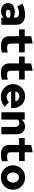

<svg xmlns="http://www.w3.org/2000/svg" viewBox="1729 -2461 742 4240"><g transform="rotate(90 2100.0 -341.0)"><path d="M225 8Q173 8 132.5 -12Q92 -32 69.5 -67Q47 -102 47 -148Q47 -219 100 -258.5Q153 -298 248 -298Q302 -298 368 -272V-316Q368 -391 266 -391Q237 -391 201.5 -381.5Q166 -372 121 -353L63 -468Q190 -524 302 -524Q409 -524 468.5 -473Q528 -422 528 -330V0H368V-49Q334 -19 300 -5.5Q266 8 225 8ZM196 -151Q196 -126 217 -112.5Q238 -99 275 -99Q327 -99 368 -128V-189Q346 -195 323.5 -198.5Q301 -202 279 -202Q240 -202 218 -189Q196 -176 196 -151Z M998 10Q780 10 780 -182V-391H629V-516H780V-659L942 -692V-516H1137V-391H942V-214Q942 -165 961.5 -145.5Q981 -126 1030 -126Q1052 -126 1077 -129Q1102 -132 1140 -142V-11Q1110 -3 1070.5 3.5Q1031 10 998 10Z M1598 10Q1380 10 1380 -182V-391H1229V-516H1380V-659L1542 -692V-516H1737V-391H1542V-214Q1542 -165 1561.5 -145.5Q1581 -126 1630 -126Q1652 -126 1677 -129Q1702 -132 1740 -142V-11Q1710 -3 1670.5 3.5Q1631 10 1598 10Z M2115 10Q2037 10 1974.5 -25.5Q1912 -61 1875 -121.5Q1838 -182 1838 -257Q1838 -333 1873 -393Q1908 -453 1968 -488.5Q2028 -524 2103 -524Q2181 -524 2240.5 -489Q2300 -454 2333.5 -392.5Q2367 -331 2367 -251V-216H1997Q2009 -173 2043 -146Q2077 -119 2123 -119Q2193 -119 2234 -169L2338 -76Q2289 -29 2235.5 -9.5Q2182 10 2115 10ZM1998 -308H2217Q2207 -351 2178 -374.5Q2149 -398 2108 -398Q2067 -398 2038 -374.5Q2009 -351 1998 -308Z M2459 0V-516H2621V-446Q2681 -524 2774 -524Q2824 -524 2862.5 -501.5Q2901 -479 2923 -439.5Q2945 -400 2945 -348V0H2783V-301Q2783 -345 2759.5 -371Q2736 -397 2697 -397Q2652 -397 2621 -366V0Z M3398 10Q3180 10 3180 -182V-391H3029V-516H3180V-659L3342 -692V-516H3537V-391H3342V-214Q3342 -165 3361.5 -145.5Q3381 -126 3430 -126Q3452 -126 3477 -129Q3502 -132 3540 -142V-11Q3510 -3 3470.5 3.5Q3431 10 3398 10Z M3900 10Q3824 10 3763 -25.5Q3702 -61 3666.5 -121.5Q3631 -182 3631 -257Q3631 -333 3666.5 -393Q3702 -453 3763 -488.5Q3824 -524 3900 -524Q3977 -524 4037.5 -488.5Q4098 -453 4133.5 -393Q4169 -333 4169 -257Q4169 -182 4133.5 -121.5Q4098 -61 4037.5 -25.5Q3977 10 3900 10ZM3900 -126Q3949 -126 3980 -163Q4011 -200 4011 -257Q4011 -314 3980 -351Q3949 -388 3900 -388Q3851 -388 3820 -351Q3789 -314 3789 -257Q3789 -200 3820 -163Q3851 -126 3900 -126Z"/></g></svg>

Font: Red Hat Mono
Style: Bold
Weight: 700
Monospace: yes
Designer: Pentagram, MCKL
Foundry: Pentagram, MCKL
Version: Version 1.023; ttfautohint (v1.8.3)